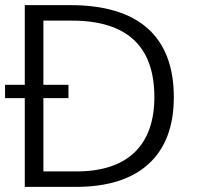

<svg xmlns="http://www.w3.org/2000/svg" viewBox="-32 -731 800 751"><path d="M235.8 -347.2V-399.4H-12.2V-347.2ZM264.6 0C389.2 0 484.4 -30.3 549.8 -90.3C615.2 -150.4 647.9 -237.3 647.9 -351.1C647.9 -590.8 506.8 -710.9 243.7 -710.9H64.9V0ZM137.7 -650.4H248C463.9 -650.4 571.8 -550.8 571.8 -351.1C571.8 -163.1 467.3 -60.5 267.6 -60.5H137.7Z"/></svg>

Font: Ride Light
Style: Regular
Weight: 300
Version: Version 3.000